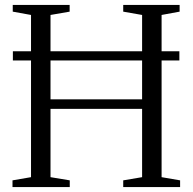

<svg xmlns="http://www.w3.org/2000/svg" viewBox="-20 -763 786 783"><path d="M106.5 -40.5V-702L32 -715.5V-743H264V-715.5L186 -702V-358H559.5V-702L482.5 -715.5V-743H712.5V-715.5L639 -702V-40.5L714.5 -27.5V0H482.5V-27.5L559.5 -40.5V-319H186V-40.5L264.5 -27.5V0H31V-27.5ZM711.5 -554V-516.5H32.5V-554Z"/></svg>

Font: Merriweather 96pt Light
Style: Regular
Weight: 300
Version: Version 2.100